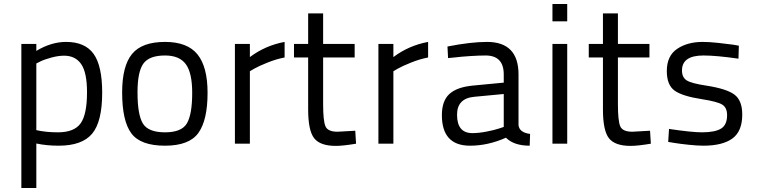

<svg xmlns="http://www.w3.org/2000/svg" viewBox="-20 -720 3795 962"><path d="M87 222V-500H162V-465Q237 -510 311 -510Q406 -510 449 -450Q492 -390 492 -256Q492 -110 441.5 -50Q391 10 274 10Q213 10 162 -1V222ZM301 -441Q272 -441 237 -431.5Q202 -422 182 -412L162 -402V-68Q210 -57 270 -57Q352 -57 384 -102Q416 -147 416 -258Q416 -356 387 -398.5Q358 -441 301 -441Z M807 -510Q919 -510 969.5 -447.5Q1020 -385 1020 -255Q1020 -118 974 -54Q928 10 807 10Q684 10 638 -52Q592 -114 592 -257Q592 -389 641.5 -449.5Q691 -510 807 -510ZM807 -57Q890 -57 916.5 -102Q943 -147 943 -255Q943 -355 911 -398.5Q879 -442 807 -442Q728 -442 698.5 -401.5Q669 -361 669 -257Q669 -145 696 -101Q723 -57 807 -57Z M1157 0V-500H1232V-434Q1309 -492 1406 -510V-432Q1364 -424 1320.5 -406.5Q1277 -389 1254 -376L1232 -363V0Z M1757 -432H1599V-199Q1599 -113 1611 -86.5Q1623 -60 1671 -60L1760 -65L1764 0Q1698 11 1663 11Q1584 11 1554 -27.5Q1524 -66 1524 -172V-432H1453V-500H1524V-653H1599V-500H1757Z M1876 0V-500H1951V-434Q2028 -492 2125 -510V-432Q2083 -424 2039.5 -406.5Q1996 -389 1973 -376L1951 -363V0Z M2578 -347V-93Q2582 -56 2636 -49L2634 10Q2555 10 2515 -30Q2425 10 2335 10Q2194 10 2194 -143Q2194 -214 2231 -248.5Q2268 -283 2347 -291L2504 -306V-347Q2504 -442 2413 -442Q2382 -442 2335 -439Q2288 -436 2257 -432L2225 -429L2222 -487Q2339 -510 2420 -510Q2578 -510 2578 -347ZM2504 -249 2356 -235Q2270 -227 2270 -145Q2270 -53 2347 -53Q2378 -53 2417 -60.5Q2456 -68 2480 -76L2504 -84Z M2748 0V-500H2822V0ZM2748 -613V-700H2822V-613Z M3234 -432H3076V-199Q3076 -113 3088 -86.5Q3100 -60 3148 -60L3237 -65L3241 0Q3175 11 3140 11Q3061 11 3031 -27.5Q3001 -66 3001 -172V-432H2930V-500H3001V-653H3076V-500H3234Z M3682 -491 3680 -426Q3569 -442 3505 -442Q3397 -442 3397 -367Q3397 -332 3421 -317Q3445 -302 3519 -291Q3622 -275 3660.5 -245.5Q3699 -216 3699 -146Q3699 -62 3649.5 -26Q3600 10 3504 10Q3476 10 3432 5.5Q3388 1 3358 -4L3328 -9L3332 -74Q3446 -57 3497 -57Q3562 -57 3592.5 -75.5Q3623 -94 3623 -143Q3623 -181 3598.5 -196Q3574 -211 3497 -223Q3399 -238 3360 -266Q3321 -294 3321 -364Q3321 -440 3372.5 -475Q3424 -510 3501 -510Q3534 -510 3579.5 -505Q3625 -500 3654 -496Z"/></svg>

Font: TypoPRO Titillium Text
Style: 400 wt
Weight: 400
Designer: Accademia di Belle Arti di Urbino and others
Foundry: Accademia di Belle Arti di Urbino and others.
Version: Version 25.000